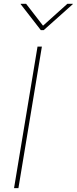

<svg xmlns="http://www.w3.org/2000/svg" viewBox="-20 -967 394 987"><path d="M195.3 -727.5 74.7 0H52.2L172.9 -727.5ZM114.3 -947.3 201.2 -835 326.2 -947.3H354.5L354 -945.3L204.6 -812H189.9L86.4 -945.3V-947.3Z"/></svg>

Font: Inter 24pt Thin
Style: Italic
Weight: 250
Italic angle: -9.3988°
Version: Version 4.001;git-66647c0bb